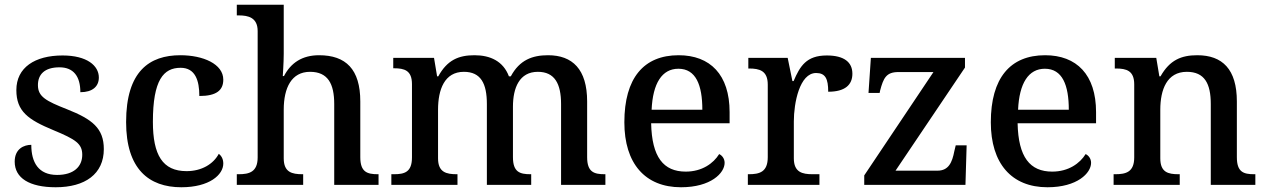

<svg xmlns="http://www.w3.org/2000/svg" viewBox="-20 -780 5343 810"><path d="M215 10C339 10 418 -46 418 -151C418 -239 369 -277 263 -319C174 -354 140 -372 140 -421C140 -466 168 -496 231 -496C290 -496 319 -458 319 -391C370 -391 397 -415 397 -453C397 -503 347 -546 244 -546C127 -546 49 -495 49 -400C49 -310 99 -275 205 -231C299 -192 327 -174 327 -127C327 -77 291 -42 221 -42C142 -42 112 -95 112 -169C82 -169 42 -153 42 -98C42 -29 104 10 215 10Z M745 10C864 10 922 -43 922 -90C922 -108 915 -122 903 -131C880 -88 831 -58 767 -58C666 -58 625 -126 625 -266C625 -443 670 -494 742 -494C804 -494 821 -440 821 -375C893 -375 922 -399 922 -444C922 -510 837 -547 741 -547C611 -547 512 -480 512 -265C512 -67 608 10 745 10Z M979 0H1259V-45H1256C1212 -45 1177 -53 1177 -112V-317C1177 -410 1210 -477 1288 -477C1363 -477 1390 -427 1390 -341V0H1577V-45H1574C1529 -45 1500 -54 1500 -117V-352C1500 -488 1439 -547 1326 -547C1255 -547 1207 -515 1178 -459H1173C1173 -464 1177 -514 1177 -553V-760H979V-715H988C1027 -715 1067 -706 1067 -649V-116C1067 -54 1031 -45 987 -45H979Z M1631 0H1910V-45H1907C1863 -45 1828 -53 1828 -112V-317C1828 -402 1855 -477 1937 -477C2009 -477 2034 -427 2034 -341V0H2221V-45H2218C2173 -45 2144 -54 2144 -117V-330C2144 -409 2171 -477 2249 -477C2320 -477 2347 -427 2347 -341V0H2534V-45H2531C2486 -45 2457 -54 2457 -117V-352C2457 -488 2395 -547 2292 -547C2226 -547 2172 -527 2135 -458H2127C2103 -522 2048 -547 1982 -547C1915 -547 1867 -527 1829 -458H1824L1811 -536H1639V-492H1642C1686 -492 1718 -483 1718 -425V-116C1718 -54 1687 -45 1642 -45H1631Z M2853 10C2979 10 3037 -50 3037 -93C3037 -112 3025 -125 3014 -130C2990 -91 2942 -56 2873 -56C2779 -56 2730 -117 2727 -260H3058V-307C3058 -465 2976 -547 2843 -547C2696 -547 2614 -451 2614 -264C2614 -91 2701 10 2853 10ZM2943 -317H2729C2734 -429 2773 -490 2842 -490C2916 -490 2943 -421 2943 -317Z M3135 0H3437V-45H3408C3365 -45 3329 -53 3329 -112V-268C3329 -345 3353 -472 3423 -472C3462 -472 3474 -448 3474 -393C3545 -393 3576 -422 3576 -469C3576 -517 3542 -546 3468 -546C3382 -546 3355 -501 3328 -438H3323L3303 -536H3137V-491H3140C3184 -491 3219 -482 3219 -423V-117C3219 -54 3184 -45 3139 -45H3135Z M3626 0H4053L4058 -167H4012L4006 -142C3997 -95 3982 -60 3935 -60H3758L4051 -495V-536H3654L3644 -388H3691L3693 -398C3707 -451 3719 -476 3770 -476H3918L3626 -40Z M4399 10C4525 10 4583 -50 4583 -93C4583 -112 4571 -125 4560 -130C4536 -91 4488 -56 4419 -56C4325 -56 4276 -117 4273 -260H4604V-307C4604 -465 4522 -547 4389 -547C4242 -547 4160 -451 4160 -264C4160 -91 4247 10 4399 10ZM4489 -317H4275C4280 -429 4319 -490 4388 -490C4462 -490 4489 -421 4489 -317Z M4678 0H4957V-45H4952C4908 -45 4875 -53 4875 -112V-317C4875 -402 4903 -477 4987 -477C5062 -477 5088 -427 5088 -341V0H5276V-45H5271C5226 -45 5198 -54 5198 -117V-352C5198 -488 5137 -547 5031 -547C4964 -547 4915 -527 4876 -458H4871L4858 -536H4683V-491H4688C4732 -491 4765 -482 4765 -424V-116C4765 -54 4730 -45 4685 -45H4678Z"/></svg>

Font: Noto Serif Ethiopic Medium
Style: Regular
Weight: 500
Designer: Monotype Design Team
Foundry: Monotype Imaging Inc.
Version: Version 2.102